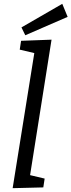

<svg xmlns="http://www.w3.org/2000/svg" viewBox="-20 -979 373 1002"><path d="M90 -766 249 -772 137 -65 213 -47 206 -1 46 3 159 -702 83 -720ZM333 -891 112 -795 92 -836 305 -959Z"/></svg>

Font: Bitter Pro
Style: Italic
Weight: 400
Italic angle: -9°
Designer: Sol Matas, and Bitter project Authors
Foundry: Sol Matas
Version: Version 1.010